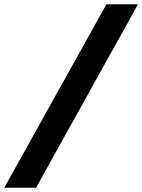

<svg xmlns="http://www.w3.org/2000/svg" viewBox="-81 -770 667 900"><path d="M-61 110 418 -750H566L88 110Z"/></svg>

Font: Geist
Style: Bold Italic
Weight: 700
Italic angle: -12°
Designer: Basement.studio, Andrés Briganti, Mateo Zaragoza
Foundry: Basement.studio, Vercel, Andrés Briganti, Guido Ferreyra, Mateo Zaragoza
Version: Version 1.500; ttfautohint (v1.8.4.7-5d5b)